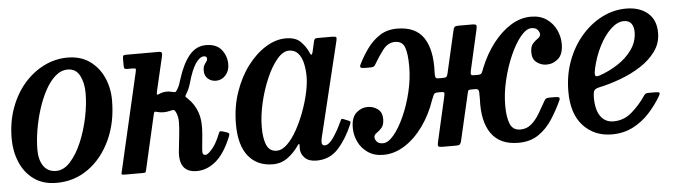

<svg xmlns="http://www.w3.org/2000/svg" viewBox="-42 -678 2966 837"><g transform="rotate(-5 1441.0 -260.0)"><path d="M-2 -198.5Q-2 -271 20 -331.8Q42 -392.5 80.2 -436.8Q118.5 -481 167.8 -505.5Q217 -530 271 -530Q328 -530 367.5 -502Q407 -474 427.8 -428Q448.5 -382 448.5 -328Q448.5 -231 413 -154.5Q377.5 -78 316.2 -34Q255 10 177 10Q117.5 10 77.5 -19.2Q37.5 -48.5 17.8 -96Q-2 -143.5 -2 -198.5ZM105.5 -141Q105.5 -96 124.5 -69Q143.5 -42 179.5 -42Q213 -42 241.8 -74Q270.5 -106 291.8 -156.2Q313 -206.5 324.8 -263.2Q336.5 -320 336.5 -369.5Q336.5 -414 319.8 -446Q303 -478 267.5 -478Q238 -478 213 -456Q188 -434 168.2 -397.2Q148.5 -360.5 134.5 -316Q120.5 -271.5 113 -225.8Q105.5 -180 105.5 -141Z M941.5 -123.5Q912 -52 873.2 -20Q834.5 12 790.5 12Q708.5 12 720 -86.5L727 -151.5Q730.5 -182 730.8 -207.5Q731 -233 721 -253Q715.5 -262.5 710.8 -262.2Q706 -262 696 -259.5Q682 -256 668.5 -256Q652.5 -256 639.5 -260Q632.5 -262 629.8 -261.5Q627 -261 625 -253L570 -12.5Q568 -4.5 566.5 -2.2Q565 0 554.5 0H477Q461.5 0 461.8 -4.2Q462 -8.5 465 -20L562 -441Q564.5 -451.5 563.5 -454.8Q562.5 -458 551 -458H524.5Q516 -458 514 -461.8Q512 -465.5 512 -474.5V-503.5Q512 -513 514.2 -516.5Q516.5 -520 525.5 -520H669.5Q680.5 -520 682.5 -515.2Q684.5 -510.5 682.5 -501.5L648.5 -355.5Q645 -340 645.5 -336.5Q646 -333 654.5 -336.5Q665 -341.5 674 -343Q683 -344.5 690 -344.5Q701 -344.5 711.5 -341.5Q721 -339 725.5 -339.2Q730 -339.5 736.5 -351.5Q741.5 -359.5 745.5 -369.8Q749.5 -380 753 -392.5Q773.5 -458.5 803.5 -495Q833.5 -531.5 877 -531.5Q923 -531.5 945 -503.8Q967 -476 967 -440Q967 -411 949.8 -392Q932.5 -373 908.5 -373Q886 -373 871.8 -386.5Q857.5 -400 858 -421Q858 -437 862.8 -445.2Q867.5 -453.5 872.2 -459Q877 -464.5 877 -472Q877 -483.5 864 -483.5Q846 -483.5 827.8 -457.2Q809.5 -431 792.5 -370.5Q785.5 -346 773 -326.5Q767 -317.5 769.2 -314.8Q771.5 -312 779 -305Q807.5 -278 820.2 -240.2Q833 -202.5 827.5 -145L821.5 -82Q820 -66 823 -60.5Q826 -55 834.5 -55Q843.5 -55 862.2 -76Q881 -97 897.5 -137.5Q901.5 -148.5 904.5 -151Q907.5 -153.5 918 -150L934 -145Q943 -142 944.5 -138.2Q946 -134.5 941.5 -123.5Z M1473 -132Q1447 -70.5 1409.5 -29.2Q1372 12 1314.5 12Q1281 12 1264 -4.5Q1247 -21 1245.5 -42.5Q1245 -49.5 1245.5 -53.5Q1246 -57.5 1246 -61Q1246 -73 1237 -60Q1216 -29.5 1187.8 -9Q1159.5 11.5 1123 11.5Q1055 11.5 1016.2 -36.2Q977.5 -84 977.5 -176Q977.5 -251.5 999.8 -316Q1022 -380.5 1058.2 -428.5Q1094.5 -476.5 1138.5 -503.5Q1182.5 -530.5 1226 -530.5Q1269.5 -530.5 1291 -508.5Q1312.5 -486.5 1322 -464.5Q1327.5 -450.5 1331.2 -449.8Q1335 -449 1338.5 -464.5L1348 -506.5Q1349.5 -513.5 1352.5 -516.8Q1355.5 -520 1364.5 -520H1428Q1443.5 -520 1446 -516.2Q1448.5 -512.5 1445.5 -500.5L1345 -85Q1342.5 -75 1342.5 -65.5Q1342.5 -51 1356 -51Q1373 -51 1393 -79.2Q1413 -107.5 1432 -149Q1435.5 -156.5 1437.2 -158.8Q1439 -161 1447.5 -157.5L1467 -149.5Q1474.5 -146.5 1475.5 -143.5Q1476.5 -140.5 1473 -132ZM1302.5 -357Q1302.5 -388 1296.2 -415.2Q1290 -442.5 1275.2 -459.2Q1260.5 -476 1235.5 -476Q1209 -476 1183 -445Q1157 -414 1135.8 -364.8Q1114.5 -315.5 1101.5 -259.2Q1088.5 -203 1088.5 -153Q1088.5 -103 1101.2 -74.5Q1114 -46 1145 -46Q1168 -46 1191 -68.2Q1214 -90.5 1234 -126.5Q1254 -162.5 1269.5 -204.2Q1285 -246 1293.8 -286.5Q1302.5 -327 1302.5 -357Z M2423 -402.5Q2423 -357 2400.8 -337.2Q2378.5 -317.5 2349.5 -317.5Q2326 -317.5 2306.8 -331.8Q2287.5 -346 2287.5 -375.5Q2287.5 -402 2298.5 -414.2Q2309.5 -426.5 2320.8 -433.8Q2332 -441 2332.5 -452Q2332.5 -461 2324.2 -471.2Q2316 -481.5 2297 -481.5Q2274.5 -481.5 2249.5 -451.2Q2224.5 -421 2203 -372.2Q2181.5 -323.5 2167.8 -266.5Q2154 -209.5 2154 -155Q2154 -104.5 2166 -75Q2178 -45.5 2211 -45.5Q2239 -45.5 2259 -62.8Q2279 -80 2294.8 -106.2Q2310.5 -132.5 2326 -160.5Q2329.5 -167.5 2333.8 -170.2Q2338 -173 2349.5 -173H2371.5Q2386.5 -173 2391 -170Q2395.5 -167 2390.5 -156Q2371.5 -114.5 2346.5 -76Q2321.5 -37.5 2285.5 -13Q2249.5 11.5 2197.5 11.5Q2117 11.5 2079.2 -42Q2041.5 -95.5 2046.5 -193.5Q2047 -208 2046.2 -223Q2045.5 -238 2032.5 -238H2011.5Q2002 -238 2000 -235.2Q1998 -232.5 1996 -223L1949 -19.5Q1947 -9.5 1943 -4.8Q1939 0 1926.5 0H1867.5Q1850.5 0 1847.8 -4Q1845 -8 1848 -21.5L1891.5 -212.5Q1894.5 -225 1894.8 -231.5Q1895 -238 1882 -238H1866.5Q1852 -238 1848 -229.8Q1844 -221.5 1839 -208.5Q1817 -144 1780.8 -94Q1744.5 -44 1699.8 -15.8Q1655 12.5 1607 12.5Q1566.5 12.5 1538.8 -6.8Q1511 -26 1497.2 -55.5Q1483.5 -85 1483.5 -116Q1483.5 -161.5 1505.8 -181.5Q1528 -201.5 1556.5 -201.5Q1580 -201.5 1599.5 -187.2Q1619 -173 1619 -143.5Q1619 -117.5 1607.8 -105Q1596.5 -92.5 1585.2 -85.2Q1574 -78 1574 -67Q1574 -58 1582.2 -48Q1590.5 -38 1609 -38Q1632 -38 1656.8 -67.8Q1681.5 -97.5 1703.2 -145.8Q1725 -194 1738.5 -250.8Q1752 -307.5 1752 -362Q1752 -419 1741.5 -446.2Q1731 -473.5 1699.5 -473.5Q1668.5 -473.5 1646.5 -445Q1624.5 -416.5 1606 -384.5Q1602.5 -377.5 1598.2 -374.8Q1594 -372 1582.5 -372H1561Q1546 -372 1541.2 -375.2Q1536.5 -378.5 1541.5 -389Q1558.5 -424 1582 -456.5Q1605.5 -489 1637.5 -509.8Q1669.5 -530.5 1713 -530.5Q1795 -530.5 1829.8 -477.2Q1864.5 -424 1860 -327.5Q1859.5 -313.5 1861.2 -306.2Q1863 -299 1874.5 -299H1893.5Q1905 -299 1908.8 -301.8Q1912.5 -304.5 1915 -314L1958 -501.5Q1960 -511.5 1964 -515.8Q1968 -520 1980.5 -520H2040.5Q2058 -520 2059.5 -514.5Q2061 -509 2058 -496L2018 -320Q2015.5 -308 2017 -303.5Q2018.5 -299 2030.5 -299H2049Q2061 -299 2065.2 -307.8Q2069.5 -316.5 2073 -327Q2097 -386.5 2132.5 -432.5Q2168 -478.5 2210.5 -505Q2253 -531.5 2299 -531.5Q2340 -531.5 2367.5 -512.2Q2395 -493 2409 -463.2Q2423 -433.5 2423 -402.5Z M2433.5 -191.5Q2433.5 -263.5 2456.5 -325.2Q2479.5 -387 2519.2 -433Q2559 -479 2609.8 -504.8Q2660.5 -530.5 2715.5 -530.5Q2774 -530.5 2809.8 -500.2Q2845.5 -470 2845.5 -413.5Q2845.5 -368 2819.5 -332.2Q2793.5 -296.5 2752 -270Q2710.5 -243.5 2662 -225.8Q2613.5 -208 2568.5 -198.5Q2553 -195 2547.8 -187.8Q2542.5 -180.5 2542 -159Q2541.5 -103.5 2561.8 -74.5Q2582 -45.5 2619 -45.5Q2664 -45.5 2699.2 -76Q2734.5 -106.5 2760.5 -145.5Q2765 -152 2769.2 -154Q2773.5 -156 2785 -156H2810Q2825.5 -156 2828.5 -152.5Q2831.5 -149 2824.5 -137.5Q2802.5 -99.5 2771.2 -65.5Q2740 -31.5 2699 -10.5Q2658 10.5 2607 10.5Q2531 10.5 2482.2 -41.5Q2433.5 -93.5 2433.5 -191.5ZM2574 -249.5Q2617 -264 2656 -289.2Q2695 -314.5 2719.2 -349Q2743.5 -383.5 2744 -425Q2744 -449 2733.5 -463Q2723 -477 2701 -477Q2673 -477 2644.5 -450.5Q2616 -424 2593 -379.5Q2570 -335 2558 -281Q2554 -262.5 2555.5 -253.5Q2557 -244.5 2574 -249.5Z"/></g></svg>

Font: Besley* Narrow Medium
Style: Italic
Weight: 500
Width: 4
Italic angle: -13°
Designer: Owen Earl
Foundry: indestructible type*
Version: Version 3.000; ttfautohint (v1.8.3)